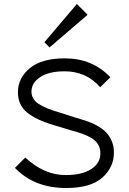

<svg xmlns="http://www.w3.org/2000/svg" viewBox="-20 -933 647 964"><path d="M552 -167Q552 -93 493.5 -41Q435 11 312 11Q152 11 55 -90L107 -142Q202 -54 309 -54Q392 -54 438 -84Q484 -114 484 -163Q484 -202 456.5 -227Q429 -252 364 -271Q358 -272 333.5 -279.5Q309 -287 283 -295Q257 -303 252 -304Q161 -331 115.5 -368.5Q70 -406 70 -470Q70 -541 129.5 -590.5Q189 -640 305 -640Q445 -640 534 -545L483 -495Q413 -575 305 -575Q226 -575 182 -546Q138 -517 138 -473Q138 -436 173 -412Q208 -388 286 -366Q289 -365 334 -350.5Q379 -336 387 -334Q475 -309 513.5 -267.5Q552 -226 552 -167ZM366 -913 420 -859 229 -695 203 -721Z"/></svg>

Font: Sinkin Sans 300 Light
Style: Regular
Weight: 300
Designer: Keith Bates
Foundry: K-Type
Version: Sinkin Sans (version 1.0)  by Keith Bates   •   © 2014   www